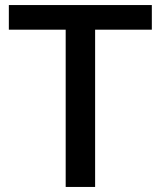

<svg xmlns="http://www.w3.org/2000/svg" viewBox="-20 -740 636 760"><path d="M581 -720V-622.5H356.5V0H240V-622.5H15V-720Z"/></svg>

Font: Lato
Style: Regular
Weight: 600
Designer: Lukasz Dziedzic
Foundry: tyPoland Lukasz Dziedzic
Version: Version 2.006; 2014-01-15; ttfautohint (v1.4.1)